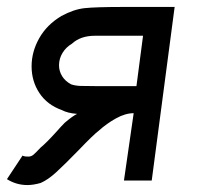

<svg xmlns="http://www.w3.org/2000/svg" viewBox="-45 -520 583 553"><path d="M-25 -4 20 -72Q23 -69 37 -69Q45 -69 51.5 -74.5Q58 -80 72 -95Q88 -108 117 -140Q131 -156 141 -166Q163 -185 177 -192Q150 -194 133 -203Q91 -218 68.5 -252Q46 -286 46 -329Q46 -371 68 -410Q90 -449 132 -474Q167 -493 198.5 -496.5Q230 -500 313 -500H458L392 0H312L340 -194Q316 -194 289 -179Q262 -164 240 -144Q224 -132 180 -86Q141 -46 117 -24Q93 -2 72 7Q51 13 34 13Q2 13 -25 -4ZM229 -272H348L367 -417H228Q187 -417 162 -394Q145 -384 135 -367.5Q125 -351 125 -332Q125 -315 134 -300.5Q143 -286 160 -277Q172 -273 187 -272.5Q202 -272 229 -272Z"/></svg>

Font: Bellota Text
Style: Bold Italic
Weight: 700
Italic angle: -7.5°
Designer: Kemie Guaida
Foundry: Kemie Guaida
Version: Version 4.001